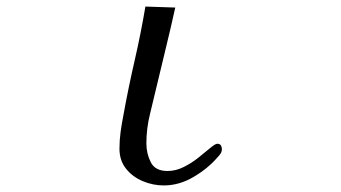

<svg xmlns="http://www.w3.org/2000/svg" viewBox="-20 -562 1040 585"><path d="M656 -108Q656 -100 652 -94Q648 -88 643 -83Q614 -49 570 -23Q526 3 479 3Q446 3 415 -10Q384 -23 364 -48Q344 -73 344 -109Q344 -135 347.5 -160.5Q351 -186 356 -211Q371 -294 390 -376.5Q409 -459 423 -542L514 -539Q501 -480 486.5 -420.5Q472 -361 458 -302Q448 -259 437 -214.5Q426 -170 426 -125Q426 -94 439.5 -67.5Q453 -41 490 -41Q516 -41 540.5 -53.5Q565 -66 585.5 -82.5Q606 -99 621 -111.5Q636 -124 642 -124Q650 -124 653 -119Q656 -114 656 -108Z"/></svg>

Font: Kaisei Tokumin
Style: Regular
Weight: 400
Designer: Font-Kai, 金井和夫
Foundry: KAZUO KANAI
Version: Version 5.003